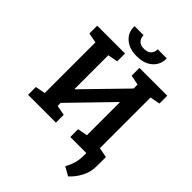

<svg xmlns="http://www.w3.org/2000/svg" viewBox="-308 -1041 1396 1396"><g transform="rotate(45 390.0 -343.0)"><path d="M34.7 0V-80.1L111.3 -94.7V-615.7L34.7 -630.4V-710.9H320.8V-630.4L243.7 -615.7V-269.5L246.6 -268.6L544.9 -574.7V-615.7L468.8 -630.4V-710.9H754.9V-630.4L678.2 -615.7V-94.7L754.9 -80.1V0H468.8V-80.1L544.9 -94.7V-432.1L542 -433.1L243.7 -126V-94.7L320.8 -80.1V0ZM395 -756.3Q317.4 -756.3 272.5 -795.9Q227.5 -835.4 229 -897.5L230 -900.4H321.8Q321.8 -870.6 339.4 -851.3Q356.9 -832 395 -832Q431.6 -832 449.5 -851.1Q467.3 -870.1 467.3 -900.4H559.1L560.1 -897.5Q561 -835.4 516.4 -795.9Q471.7 -756.3 395 -756.3ZM659.7 213.9 592.8 175.8Q612.3 141.6 623 105.2Q633.8 68.8 633.8 24.9V-75.2H754.9L754.4 19Q754.4 74.2 727.3 126.2Q700.2 178.2 659.7 213.9Z"/></g></svg>

Font: Roboto Slab SemiBold
Style: Regular
Weight: 600
Designer: Google
Version: Version 2.001; ttfautohint (v1.8.3)